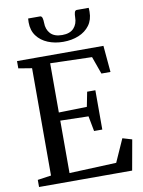

<svg xmlns="http://www.w3.org/2000/svg" viewBox="-103 -1046 833 1116"><g transform="rotate(-10 313.5 -488.0)"><path d="M115 -53.5V-687L36 -700V-743H546L560 -586.5H506.5L469.5 -690L223.5 -697V-406.5L389.5 -410.5L406.5 -497H455V-265H406.5L389.5 -354.5L223.5 -358.5V-49L501 -60.5L561 -195L616.5 -178.5L584.5 0H35V-42ZM212 -975.5Q223 -975.5 226.2 -962.8Q229.5 -950 229.5 -935.5Q229.5 -896 252.2 -871.2Q275 -846.5 321.5 -846.5Q367.5 -846.5 390.2 -871.2Q413 -896 413 -935.5Q413 -950 416.2 -962.8Q419.5 -975.5 430 -975.5H500Q500.5 -970 500.8 -964.2Q501 -958.5 501 -952.5Q501 -905 477 -872.5Q453 -840 412.2 -823.2Q371.5 -806.5 321 -806.5Q272 -806.5 231 -823.2Q190 -840 165.8 -872.5Q141.5 -905 141.5 -952.5Q141.5 -958.5 142 -964.2Q142.5 -970 142.5 -975.5Z"/></g></svg>

Font: Merriweather 48pt
Style: Regular
Weight: 400
Version: Version 2.100